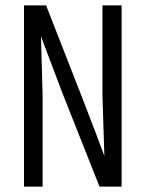

<svg xmlns="http://www.w3.org/2000/svg" viewBox="-20 -692 540 712"><path d="M367 -114 360 -335V-672H431V0H349L211 -348Q203 -369 132 -557L138 -337V0H69V-672H151Q310 -268 367 -114Z"/></svg>

Font: Khand
Style: Regular
Weight: 400
Designer: Devanagari: Sanchit Sawaria, Jyotish Sonowal; Latin: Satya Rajpurohit
Foundry: Indian Type Foundry
Version: Version 1.100;PS 1.0;hotconv 1.0.78;makeotf.lib2.5.61930; tt